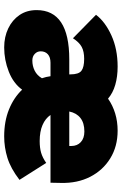

<svg xmlns="http://www.w3.org/2000/svg" viewBox="152 -738 596 941"><g transform="rotate(90 450.5 -268.0)"><path d="M213 10Q161 10 119.5 -10Q78 -30 54 -65.5Q30 -101 30 -149Q30 -309 271 -309H345V-315Q345 -355 327.5 -368.5Q310 -382 269 -382Q233 -382 210.5 -370Q188 -358 168 -327L53 -440Q87 -485 154 -515.5Q221 -546 307 -546Q356 -546 396 -534.5Q436 -523 464 -499Q497 -522 536.5 -534Q576 -546 621 -546Q698 -546 756.5 -510Q815 -474 847 -411.5Q879 -349 877 -268L876 -217H544Q561 -192 593 -178Q625 -164 672 -164Q705 -164 729 -171Q753 -178 779 -196L862 -65Q806 -22 754.5 -6Q703 10 649 10Q575 10 517 -13.5Q459 -37 420 -78Q389 -35 331.5 -12.5Q274 10 213 10ZM625 -383Q583 -383 558.5 -363.5Q534 -344 527 -309H696V-319Q696 -348 677 -365.5Q658 -383 625 -383ZM277 -128Q304 -128 327 -139.5Q350 -151 364 -175Q357 -195 354 -217H288Q261 -217 246.5 -204Q232 -191 232 -169Q232 -152 244.5 -140Q257 -128 277 -128Z"/></g></svg>

Font: Lexend Black
Style: Regular
Weight: 900
Designer: Bonnie Shaver-Troup, Thomas Jockin
Foundry: Lexend
Version: Version 1.007; ttfautohint (v1.8.3)